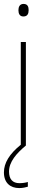

<svg xmlns="http://www.w3.org/2000/svg" viewBox="-21 -742 237 979"><path d="M99 -722C79 -722 73 -706 73 -690C73 -673 79 -658 98 -658C119 -658 125 -672 125 -690C125 -706 121 -722 99 -722ZM25 133C25 83 63 40 111 0V-528H85V-4C27 43 -1 89 -1 137C-1 190 31 217 77 217C95 217 111 213 121 210V186C112 189 95 192 78 192C43 192 25 171 25 133Z"/></svg>

Font: Noto Sans Sinhala SemiCondensed Thin
Style: Regular
Weight: 100
Width: 4
Designer: Jelle Bosma - Monotype Design Team
Foundry: Monotype Imaging Inc.
Version: Version 2.006